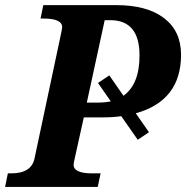

<svg xmlns="http://www.w3.org/2000/svg" viewBox="-43 -734 731 754"><path d="M250 -109.9Q246.1 -92.3 246.1 -86.9Q246.1 -53.2 318.8 -53.2H352.1L340.8 0H-22.9L-12.2 -53.2H1Q81.1 -53.2 92.8 -112.8L194.8 -592.8Q201.2 -622.6 201.2 -627Q201.2 -661.1 128.9 -661.1H116.2L127 -713.9H413.1Q534.7 -713.9 601.3 -662.8Q668 -611.8 668 -519Q668 -338.4 490.2 -289.1L542 -214.8L498 -185.1L433.1 -277.8Q403.3 -272.9 352.1 -272.9H286.1ZM297.9 -331.1H340.8Q367.7 -331.1 392.1 -335.9L341.8 -408.2L386.2 -438L441.9 -357.9Q504.9 -403.3 504.9 -516.1Q504.9 -654.8 390.1 -654.8H368.2Z"/></svg>

Font: Droid Serif
Style: Bold Italic
Weight: 700
Italic angle: -12°
Designer: Monotype Design team
Foundry: Monotype Imaging Inc.
Version: Version 1.03